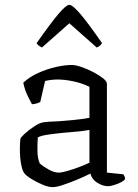

<svg xmlns="http://www.w3.org/2000/svg" viewBox="-20 -768 570 792"><path d="M197 4Q180 4 155 -6.5Q130 -17 108.5 -30.5Q87 -44 80 -54Q72 -64 67 -91.5Q62 -119 62 -152Q62 -164 62.5 -174.5Q63 -185 64 -195Q65 -201 82 -216.5Q99 -232 121 -246.5Q143 -261 157 -263Q167 -265 184 -266Q201 -267 224 -268Q251 -270 287.5 -273.5Q324 -277 349 -282V-410Q318 -425 282.5 -432.5Q247 -440 218 -440Q205 -440 192 -438.5Q179 -437 166 -434L146 -347Q142 -345 133.5 -342Q125 -339 112 -338Q104 -352 93 -375Q82 -398 76 -427Q102 -451 137.5 -467Q173 -483 210 -491.5Q247 -500 277 -500Q291 -500 315 -492Q339 -484 363 -471.5Q387 -459 404 -446Q421 -433 421 -422V-56L489 -49Q491 -46 493.5 -40.5Q496 -35 496 -29Q487 -18 463 -9Q439 0 425 0Q404 0 381.5 -14Q359 -28 353 -52Q325 -38 294.5 -25.5Q264 -13 238 -4.5Q212 4 197 4ZM222 -56Q235 -56 259 -63Q283 -70 308 -79.5Q333 -89 349 -97V-232Q321 -227 295.5 -225Q270 -223 239 -220Q207 -217 177 -212.5Q147 -208 136 -201Q134 -176 134.5 -145Q135 -114 144 -94Q157 -82 180 -69Q203 -56 222 -56ZM153 -572Q143 -577 137.5 -582Q132 -587 131 -590Q190 -674 221.5 -711Q253 -748 266 -748Q279 -748 310.5 -711.5Q342 -675 401 -590Q399 -587 394 -581.5Q389 -576 379 -572L266 -672Z"/></svg>

Font: Texturina ExtraLight
Style: Regular
Weight: 200
Designer: Guillermo Torres Carreño
Foundry: Omnibus-Type
Version: Version 1.002; ttfautohint (v1.8.3)